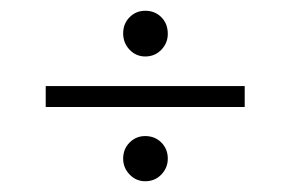

<svg xmlns="http://www.w3.org/2000/svg" viewBox="-20 -471 540 357"><path d="M65 -272V-311H435V-272ZM250 -134Q233 -134 221 -146.5Q209 -159 209 -176Q209 -194 221 -206Q233 -218 250 -218Q268 -218 280 -206Q292 -194 292 -176Q292 -159 280 -146.5Q268 -134 250 -134ZM250 -366Q233 -366 221 -378.5Q209 -391 209 -409Q209 -427 221 -439Q233 -451 250 -451Q268 -451 280 -439Q292 -427 292 -408Q292 -391 280 -378.5Q268 -366 250 -366Z"/></svg>

Font: DM Sans 24pt ExtraLight
Style: Regular
Weight: 250
Designer: Colophon Foundry, Jonny Pinhorn
Foundry: Colophon Foundry
Version: Version 4.004;gftools[0.9.30]